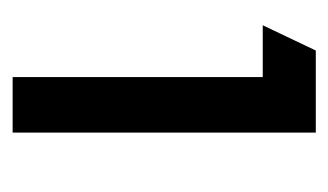

<svg xmlns="http://www.w3.org/2000/svg" viewBox="-128 -392 520 304"><g transform="rotate(90 132.0 -240.0)"><path d="M190 0H102V-396H20L60 -480H190Z"/></g></svg>

Font: Baumans
Style: Regular
Weight: 400
Designer: Henadij Zarechnjuk
Foundry: Cyreal (www.cyreal.org)
Version: Version 001.002